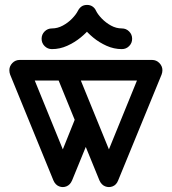

<svg xmlns="http://www.w3.org/2000/svg" viewBox="-20 -761 698 780"><path d="M384 -28 208.2 -458.5Q205 -467.2 205 -475.8Q205 -492.2 217.2 -504.8Q229.5 -517.2 247 -517.2Q259.8 -517.2 270 -509.9Q280.2 -502.5 285 -491.2L422.5 -154.2L559.8 -491.2Q569.2 -515 597.8 -515Q615.2 -515 627.5 -503.6Q639.8 -492.2 639.8 -475.8Q639.8 -467 636.5 -458.2L460 -28Q453 -10 437.8 -4Q422.5 2 407.2 -4Q392 -10 384 -28ZM197 -28 21.2 -457.8Q18 -466.8 18 -475.8Q18 -492.2 30.2 -504.9Q42.5 -517.5 59.8 -517.5Q72.5 -517.5 82.9 -510Q93.2 -502.5 97.8 -491.2L235.2 -154.2L290.5 -291.8Q295.2 -302.8 305.5 -309.9Q315.8 -317 328.5 -317L367.2 -258.8L272.8 -28Q265 -10 250.1 -4Q235.2 2 220 -4Q204.8 -10 197 -28ZM71 -433.8Q53.5 -433.8 35.9 -445.8Q18.2 -457.8 18.2 -475.8Q18.2 -492.2 30.4 -504.9Q42.5 -517.5 59.8 -517.5H597.8Q615.2 -517.5 627.5 -504.9Q639.8 -492.2 639.8 -475.8Q639.8 -458.2 622.1 -446Q604.5 -433.8 587 -433.8ZM296.5 -717Q302 -728 311 -734.5Q320 -741 333.8 -741Q346.5 -741 356 -734.5Q365.5 -728 370.2 -717Q377.5 -702.2 393.6 -685.5Q409.8 -668.8 430.9 -657.1Q452 -645.5 475 -645.5Q492.5 -645.5 504.6 -633.2Q516.8 -621 516.8 -603.5Q516.8 -586 504.6 -573.8Q492.5 -561.5 475 -561.5Q442.8 -561.5 412.8 -575Q382.8 -588.5 358.6 -608.5Q334.5 -628.5 319.2 -648.5H347.5Q332 -628.5 307.5 -608.5Q283 -588.5 253.1 -575Q223.2 -561.5 191 -561.5Q173.5 -561.5 161.2 -573.8Q149 -586 149 -603.5Q149 -621 161.2 -633.2Q173.5 -645.5 191 -645.5Q213.8 -645.5 235.2 -657.1Q256.8 -668.8 272.9 -685.5Q289 -702.2 296.5 -717Z"/></svg>

Font: Libertine-Super Thin
Style: Regular
Weight: 100
Designer: Bastien Sozeau
Foundry: NBR — Bastien Sozeau
Version: Version 2.003;gftools[0.9.33]